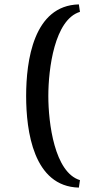

<svg xmlns="http://www.w3.org/2000/svg" viewBox="-20 -719 405 874"><path d="M99 -282C99 -123 132 130 339 135L344 101C228 66 200 -159 200 -282C200 -405 228 -630 344 -665L339 -699C132 -694 99 -441 99 -282Z"/></svg>

Font: Heuristica
Style: Bold
Weight: 700
Version: Version 1.0.1